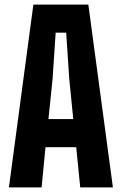

<svg xmlns="http://www.w3.org/2000/svg" viewBox="-20 -820 532 840"><path d="M19 0 126 -800H366.5L474 0H331L313.5 -176H179L162 0ZM192 -299H300.5L283 -474.5L269.5 -677H223.5L210 -474.5Z"/></svg>

Font: Big Shoulders Thin ExtraBold
Style: Regular
Weight: 800
Version: Version 2.002